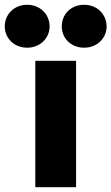

<svg xmlns="http://www.w3.org/2000/svg" viewBox="-78 -785 467 805"><path d="M275 -585C329 -585 369 -625 369 -674C369 -725 329 -765 275 -765C219 -765 181 -725 181 -674C181 -625 219 -585 275 -585ZM36 -585C90 -585 130 -625 130 -674C130 -725 90 -765 36 -765C-19 -765 -58 -725 -58 -674C-58 -625 -19 -585 36 -585ZM241 0V-530H70V0Z"/></svg>

Font: Be Vietnam Pro ExtraBold
Style: Regular
Weight: 800
Designer: Lam Bao, Tony Le, Vietanh Nguyen
Foundry: Yellow Type Foundry
Version: Version 1.002